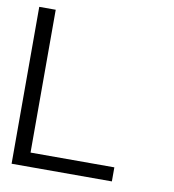

<svg xmlns="http://www.w3.org/2000/svg" viewBox="-74 -703 695 768"><g transform="rotate(10 273.0 -318.5)"><path d="M431.2 0H23.9V-637.2H90.8V-57.1H431.2Z"/></g></svg>

Font: Anonymous Pro
Style: Regular
Weight: 400
Monospace: yes
Designer: Mark Simonson
Version: Version 1.003